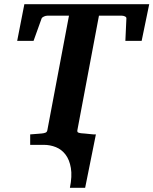

<svg xmlns="http://www.w3.org/2000/svg" viewBox="-20 -691 732 916"><path d="M655.8 -496.1H578.1L583 -603Q583.5 -609.4 575.9 -612.8Q568.4 -616.2 561 -616.2H452.1L349.1 -69.8Q347.7 -61 353.3 -58.6Q358.9 -56.2 368.2 -55.2Q377 -54.7 386.7 -53.7Q395 -52.7 405.3 -51.8L425.8 -49.8H437.5L386.2 205.1H313.5Q324.7 149.4 318.1 110.4Q311.5 71.3 292.7 46.6Q273.9 22 246.6 11Q219.2 0 188.5 0H124V-49.8Q133.8 -50.8 143.3 -51.3Q152.8 -51.8 161.1 -52.7Q170.4 -53.7 179.2 -54.2Q189.5 -55.2 197 -58.1Q204.6 -61 206.1 -70.8L309.1 -616.2H206.1Q202.6 -616.2 198.2 -615.2Q193.8 -614.3 189.7 -612.3Q185.5 -610.4 182.4 -607.9Q179.2 -605.5 178.2 -602.1L140.1 -496.1H62L96.2 -670.9H691.9Z"/></svg>

Font: Charis SIL
Style: Bold Italic
Weight: 700
Italic angle: -11°
Foundry: SIL International
Version: Version 4.112